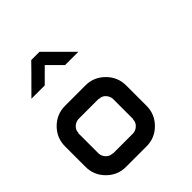

<svg xmlns="http://www.w3.org/2000/svg" viewBox="-223 -969 1112 1112"><g transform="rotate(-45 333.5 -413.0)"><path d="M333.3 -108.3Q355 -110 372.1 -126.2Q389.2 -142.5 389.2 -166.7H390.8V-333.3Q389.2 -355 373.3 -372.1Q357.5 -389.2 333.3 -389.2V-390.8H166.7Q144.2 -389.2 127.1 -373.3Q110 -357.5 110 -333.3H108.3V-166.7Q110 -144.2 126.2 -127.1Q142.5 -110 166.7 -110V-108.3ZM333.3 0H166.7Q97.5 0 48.8 -48.8Q0 -97.5 0 -166.7V-333.3Q0 -402.5 48.8 -451.2Q97.5 -500 166.7 -500H333.3Q401.7 -500 450.8 -450.8Q500 -401.7 500 -333.3V-166.7Q500 -97.5 451.2 -48.8Q402.5 0 333.3 0ZM282.5 -825.8 441.7 -666.7H333.3L250 -750L166.7 -666.7H57.5Q194.2 -803.3 215 -825.8Z"/></g></svg>

Font: 0xA000-Squareish-Mono
Style: Squareish-Mono-Bold
Weight: 700
Version: Version 0.1